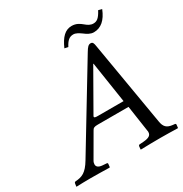

<svg xmlns="http://www.w3.org/2000/svg" viewBox="-183 -938 1032 1081"><g transform="rotate(-30 333.5 -398.0)"><path d="M161 -79 245 -224C252 -237 259 -241 282 -241H482L507 -72C508 -69 508 -66 508 -63C508 -41 492 -32 459 -29L431 -27C427 -27 424 -24 423 -19L421 0L422 2C458 1 512 0 549 0C588 0 627 1 662 2L664 0L666 -19C667 -24 663 -27 658 -27L648 -28C610 -32 594 -47 588 -86L496 -628C493 -647 490 -658 476 -658C462 -658 453 -649 437 -622L122 -102C85 -40 57 -30 15 -27C10 -27 7 -24 6 -19L3 0L4 2C40 1 56 0 93 0C132 0 183 1 218 2L221 0L223 -19C224 -24 221 -27 217 -27L190 -29C165 -31 154 -41 154 -56C154 -63 156 -71 161 -79ZM307 -283C291 -283 284 -285 284 -290C284 -292 285 -294 286 -296L431 -550H433L474 -283ZM546 -746C527 -746 512 -756 498 -768C481 -782 462 -796 432 -796C389 -796 360 -766 334 -707L357 -702C374 -735 390 -750 416 -750C433 -750 449 -739 465 -728C483 -714 502 -702 524 -702C570 -702 605 -732 629 -792L606 -798C584 -756 568 -746 546 -746Z"/></g></svg>

Font: Libertinus Serif
Style: Italic
Weight: 400
Italic angle: -12°
Designer: Philipp H. Poll, Khaled Hosny
Foundry: Caleb Maclennan
Version: Version 7.050;RELEASE